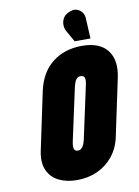

<svg xmlns="http://www.w3.org/2000/svg" viewBox="-100 -987 772 1064"><g transform="rotate(-10 286.5 -455.0)"><path d="M449 -866Q448 -884 436.5 -899Q425 -914 406 -919.5Q387 -925 362 -913Q339 -903 329.5 -885Q320 -867 320.5 -848.5Q321 -830 328 -816L366 -749H455ZM144 -508 76 -186Q62 -121 81 -77Q100 -33 143.5 -11Q187 11 246 11Q309 11 361 -12.5Q413 -36 449 -80.5Q485 -125 498 -186L566 -507Q587 -605 543.5 -661Q500 -717 401 -717Q302 -717 234 -663.5Q166 -610 144 -508ZM259 -203 323 -498Q328 -520 334 -532Q340 -544 347.5 -548.5Q355 -553 365 -553Q375 -553 381 -548.5Q387 -544 388.5 -532Q390 -520 385 -499L321 -203Q317 -185 311 -173Q305 -161 297 -155Q289 -149 279 -149Q269 -149 263 -154.5Q257 -160 256 -172Q255 -184 259 -203Z"/></g></svg>

Font: Advent Pro Black
Style: Italic
Weight: 900
Italic angle: -12°
Version: Version 3.000